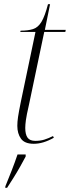

<svg xmlns="http://www.w3.org/2000/svg" viewBox="-20 -679 335 920"><path d="M142 10Q98 10 80.5 -14.5Q63 -39 63 -76Q63 -95 66.5 -119Q70 -143 80 -192L150 -526H77L79 -532Q114 -532 138 -539.5Q162 -547 178.5 -574Q195 -601 210 -659H220L195 -536H295L293 -526H192L119 -178Q107 -126 104 -103Q101 -80 101 -66Q101 -35 112 -19.5Q123 -4 149 -4Q173 -4 192.5 -10Q212 -16 234 -27L238 -19Q187 10 142 10ZM6 213Q20 179 36 138Q52 97 64 61H103V71Q92 92 76.5 119.5Q61 147 44 174Q27 201 14 221H5Z"/></svg>

Font: Noto Serif Display SemiCondensed ExtraLight
Style: Italic
Weight: 200
Width: 4
Italic angle: -12°
Designer: Monotype Design Team
Foundry: Monotype Imaging Inc.
Version: Version 2.009